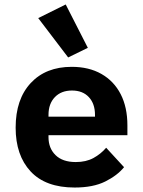

<svg xmlns="http://www.w3.org/2000/svg" viewBox="-20 -827 640 859"><path d="M314 12Q184 12 117 -60Q50 -132 50 -256Q50 -383 117.5 -455.5Q185 -528 301 -528Q378 -528 434 -496Q490 -464 520 -405.5Q550 -347 550 -266V-222H197V-213Q197 -164 228.5 -133Q260 -102 319 -102Q365 -102 398 -120Q431 -138 455 -166L535 -79Q505 -42 451 -15Q397 12 314 12ZM302 -422Q254 -422 225.5 -392.5Q197 -363 197 -313V-305H405V-313Q405 -363 377.5 -392.5Q350 -422 302 -422ZM151 -746 274 -807 373 -613 285 -570Z"/></svg>

Font: Lilex Nerd Font
Style: Bold
Weight: 700
Designer: Mike Abbink, Paul van der Laan, Pieter van Rosmalen, Mikhael Khrustik
Foundry: Mikhael Khrustik
Version: Version 2.400; ttfautohint (v1.8.4.7-5d5b);Nerd Fonts 3.3.0